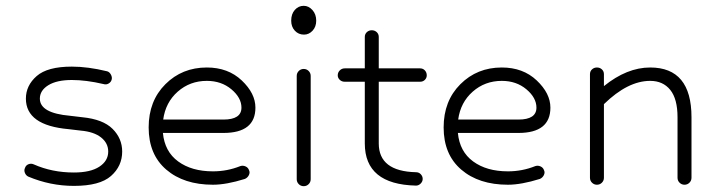

<svg xmlns="http://www.w3.org/2000/svg" viewBox="-20 -628 2463 660"><path d="M234 11Q153 11 77 -21Q69 -25 65.5 -34Q62 -43 66 -51Q69 -60 78 -63.5Q87 -67 96 -63Q159 -35 234 -35Q291 -35 321.5 -55Q352 -75 352 -107Q352 -136 327.5 -155.5Q303 -175 258 -179L216 -184Q69 -197 69 -289Q69 -334 106 -366.5Q143 -399 227 -399Q282 -399 348 -383Q356 -381 361 -372Q366 -363 364 -355Q362 -346 353.5 -341Q345 -336 336 -339Q276 -353 227 -353Q175 -353 146 -335Q117 -317 117 -289Q117 -239 221 -230L263 -225Q334 -218 367 -185Q400 -152 400 -107Q400 -57 361.5 -23Q323 11 234 11Z M712 7Q612 7 551.5 -45Q491 -97 491 -190Q491 -281 548.5 -338.5Q606 -396 691 -396Q764 -396 811 -351.5Q858 -307 858 -258Q858 -171 748 -171H540Q546 -107 592.5 -73Q639 -39 712 -39Q761 -39 806 -57Q815 -60 824 -56Q833 -52 836 -43Q840 -35 835.5 -26Q831 -17 822 -13Q758 7 712 7ZM691 -350Q633 -350 591 -313Q549 -276 541 -217H748Q810 -217 810 -258Q810 -292 775.5 -321Q741 -350 691 -350Z M1000 -12V-367Q1000 -377 1007 -384Q1014 -391 1024 -391Q1034 -391 1041 -384Q1048 -377 1048 -367V-12Q1048 -2 1041 5Q1034 12 1024 12Q1014 12 1007 5Q1000 -2 1000 -12ZM1025 -509Q1006 -509 993.5 -522.5Q981 -536 981 -557Q981 -580 993.5 -594Q1006 -608 1024 -608Q1041 -608 1054 -593.5Q1067 -579 1067 -557Q1067 -536 1054.5 -522.5Q1042 -509 1025 -509Z M1424 -347H1282V-135Q1282 -39 1410 -36Q1420 -36 1426.5 -29Q1433 -22 1433 -13Q1433 -4 1426 3Q1419 10 1410 10Q1234 6 1234 -135V-347H1165Q1155 -347 1148 -353.5Q1141 -360 1141 -369Q1141 -379 1148 -386Q1155 -393 1165 -393H1234V-501Q1234 -511 1241 -517.5Q1248 -524 1258 -524Q1268 -524 1275 -517.5Q1282 -511 1282 -501V-393H1424Q1434 -393 1440.5 -386Q1447 -379 1447 -369Q1447 -360 1440.5 -353.5Q1434 -347 1424 -347Z M1726 7Q1626 7 1565.5 -45Q1505 -97 1505 -190Q1505 -281 1562.5 -338.5Q1620 -396 1705 -396Q1778 -396 1825 -351.5Q1872 -307 1872 -258Q1872 -171 1762 -171H1554Q1560 -107 1606.5 -73Q1653 -39 1726 -39Q1775 -39 1820 -57Q1829 -60 1838 -56Q1847 -52 1850 -43Q1854 -35 1849.5 -26Q1845 -17 1836 -13Q1772 7 1726 7ZM1705 -350Q1647 -350 1605 -313Q1563 -276 1555 -217H1762Q1824 -217 1824 -258Q1824 -292 1789.5 -321Q1755 -350 1705 -350Z M2008 -17V-373Q2008 -383 2015 -389.5Q2022 -396 2032 -396Q2042 -396 2049 -389.5Q2056 -383 2056 -373V-332Q2135 -396 2215 -396Q2357 -396 2357 -225V-17Q2357 -7 2350 0Q2343 7 2333 7Q2323 7 2316 0Q2309 -7 2309 -17V-225Q2309 -288 2284 -319Q2259 -350 2215 -350Q2138 -350 2056 -270V-17Q2056 -7 2049 0Q2042 7 2032 7Q2022 7 2015 0Q2008 -7 2008 -17Z"/></svg>

Font: Hoogli
Style: Regular
Weight: 400
Designer: Anand Singh Naorem
Foundry: Brand New Type
Version: Version 1.00 b007